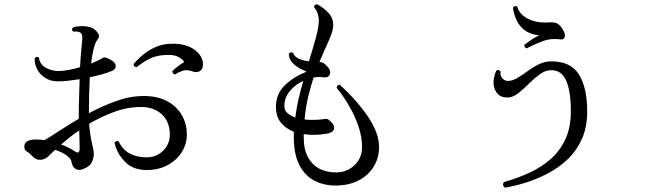

<svg xmlns="http://www.w3.org/2000/svg" viewBox="-20 -830 3040 892"><path d="M662 -40Q598 -40 560.5 -78.5Q523 -117 512 -167Q515 -172 521 -174Q527 -176 531 -173Q551 -133 584 -116Q617 -99 663 -99Q690 -99 714 -112Q738 -125 753.5 -149Q769 -173 769 -205Q769 -264 732 -298.5Q695 -333 636 -333Q572 -333 510 -310Q448 -287 394 -255Q399 -198 407.5 -163Q416 -128 416 -117Q416 -98 407.5 -78Q399 -58 370 -46Q349 -36 332.5 -44.5Q316 -53 312 -79Q310 -93 288.5 -108.5Q267 -124 236 -134Q226 -124 217.5 -116Q209 -108 204 -103Q189 -89 167.5 -87.5Q146 -86 129 -106Q116 -120 104.5 -126Q93 -132 93 -149Q93 -182 148 -182Q166 -182 187 -179Q216 -196 257 -223Q298 -250 346 -278V-295Q346 -339 347.5 -381Q349 -423 350 -462Q324 -458 298 -455Q272 -452 249 -452Q216 -452 191 -467.5Q166 -483 153 -507.5Q140 -532 141 -559Q150 -571 161 -562Q165 -531 192.5 -515.5Q220 -500 252 -500Q272 -500 298.5 -505Q325 -510 352 -518Q354 -559 357 -591Q360 -623 362 -644Q365 -673 352 -679Q347 -683 337 -683.5Q327 -684 320 -683Q309 -694 320 -703Q336 -708 358 -708.5Q380 -709 396 -704Q410 -701 422 -691Q434 -681 438.5 -669Q443 -657 433 -646Q423 -634 415.5 -605Q408 -576 403 -535Q438 -549 459 -562Q470 -568 504 -546Q517 -537 517.5 -523Q518 -509 501 -501Q464 -485 397 -471Q395 -433 394 -391Q393 -349 393 -304Q454 -337 519.5 -360.5Q585 -384 648 -384Q711 -384 755.5 -360.5Q800 -337 824 -296.5Q848 -256 848 -205Q848 -160 824 -122.5Q800 -85 758 -62.5Q716 -40 662 -40ZM793 -484Q787 -485 783.5 -490Q780 -495 781 -500Q790 -509 806 -521.5Q822 -534 836 -542Q828 -555 809.5 -565Q791 -575 765 -575Q712 -575 678 -558.5Q644 -542 615 -518Q599 -520 601 -533Q613 -548 637.5 -570Q662 -592 698.5 -609.5Q735 -627 782 -627Q847 -627 885 -598Q923 -569 923 -531Q923 -509 909 -500Q895 -491 875 -498Q847 -508 827.5 -501Q808 -494 793 -484ZM326 -128Q350 -110 350 -141Q350 -151 349.5 -173.5Q349 -196 348 -224Q324 -208 302.5 -191Q281 -174 264 -159Q301 -145 326 -128Z M1538 32Q1485 32 1441 9.5Q1397 -13 1371 -63Q1345 -113 1345 -193V-218Q1308 -232 1285 -260Q1262 -288 1262 -334Q1262 -393 1302 -432.5Q1342 -472 1400 -495L1402 -499Q1370 -510 1346 -531Q1322 -552 1322 -580Q1325 -585 1331 -586.5Q1337 -588 1342 -584Q1347 -567 1368 -557.5Q1389 -548 1415 -545Q1434 -605 1447.5 -654.5Q1461 -704 1461 -733Q1461 -754 1455 -769.5Q1449 -785 1439 -796Q1439 -803 1443.5 -807Q1448 -811 1454 -810Q1485 -793 1506.5 -769.5Q1528 -746 1528 -714Q1528 -686 1508.5 -643.5Q1489 -601 1464 -542Q1476 -541 1482 -537.5Q1488 -534 1497 -525Q1519 -504 1512.5 -485.5Q1506 -467 1483 -471Q1460 -474 1437 -470Q1423 -428 1411.5 -379.5Q1400 -331 1395 -275Q1419 -272 1441.5 -273Q1464 -274 1480 -276Q1493 -279 1500 -277Q1507 -275 1517 -265Q1537 -246 1531.5 -229.5Q1526 -213 1494 -208Q1468 -204 1441.5 -203.5Q1415 -203 1391 -207V-193Q1391 -134 1412 -97.5Q1433 -61 1466.5 -45Q1500 -29 1540 -29Q1593 -29 1627.5 -63Q1662 -97 1662 -146Q1662 -190 1648.5 -233Q1635 -276 1615 -314Q1595 -352 1575.5 -380Q1556 -408 1544 -422Q1546 -438 1559 -436Q1569 -427 1590 -406.5Q1611 -386 1636.5 -357Q1662 -328 1686 -293.5Q1710 -259 1725.5 -221.5Q1741 -184 1741 -146Q1741 -96 1716 -55.5Q1691 -15 1645.5 8.5Q1600 32 1538 32ZM1352 -284Q1357 -327 1367 -370Q1377 -413 1389 -454Q1352 -438 1326.5 -407Q1301 -376 1301 -337Q1301 -317 1315.5 -304.5Q1330 -292 1352 -284Z M2326 42Q2311 30 2321 16Q2384 -2 2440.5 -28Q2497 -54 2540 -92.5Q2583 -131 2607.5 -185Q2632 -239 2632 -313Q2632 -406 2610.5 -455Q2589 -504 2541 -504Q2514 -504 2488 -485Q2462 -466 2436.5 -440.5Q2411 -415 2386.5 -396Q2362 -377 2337 -377Q2309 -377 2294.5 -391.5Q2280 -406 2275 -427Q2271 -445 2274.5 -465.5Q2278 -486 2286 -502Q2291 -506 2297 -504Q2303 -502 2306 -497Q2302 -481 2313 -467.5Q2324 -454 2340 -454Q2360 -454 2383 -467.5Q2406 -481 2431 -499.5Q2456 -518 2483.5 -531.5Q2511 -545 2541 -545Q2632 -545 2670 -483.5Q2708 -422 2708 -312Q2708 -238 2682.5 -182.5Q2657 -127 2614.5 -87.5Q2572 -48 2521 -22Q2470 4 2419 19.5Q2368 35 2326 42ZM2427 -605Q2421 -607 2418 -612Q2415 -617 2416 -622Q2429 -632 2449 -645.5Q2469 -659 2485 -666Q2444 -670 2418.5 -689Q2393 -708 2380 -736Q2367 -764 2363 -795Q2366 -800 2372 -801.5Q2378 -803 2383 -799Q2394 -762 2434.5 -742Q2475 -722 2530 -726Q2559 -728 2572 -719Q2585 -710 2595 -692Q2608 -672 2603.5 -658.5Q2599 -645 2585 -647Q2538 -653 2501.5 -639Q2465 -625 2434 -609Q2429 -606 2427 -605Z"/></svg>

Font: Zen Old Mincho
Style: Regular
Weight: 400
Designer: Yoshimichi Ohira
Foundry: Positype
Version: Version 1.001